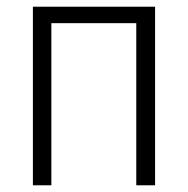

<svg xmlns="http://www.w3.org/2000/svg" viewBox="-20 -552 560 572"><path d="M442 -532V0H386V-483H133V0H78V-532Z"/></svg>

Font: Noto Sans UI SemiCondensed Light
Style: Regular
Weight: 300
Width: 4
Designer: Monotype Design Team
Foundry: Monotype Imaging Inc.
Version: Version 1.901